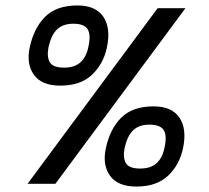

<svg xmlns="http://www.w3.org/2000/svg" viewBox="-20 -674 767 704"><path d="M201 -360Q133 -360 104.5 -399.5Q76 -439 89 -500Q104 -571 145.5 -612.5Q187 -654 264 -654Q331 -654 359 -612.5Q387 -571 372 -500Q359 -439 317 -399.5Q275 -360 201 -360ZM81 0 558 -644H660L183 0ZM215 -426Q254 -426 275.5 -446Q297 -466 304 -502Q314 -546 301.5 -566.5Q289 -587 249 -587Q211 -587 189.5 -566.5Q168 -546 158 -502Q151 -466 162.5 -446Q174 -426 215 -426ZM480 10Q412 10 383.5 -29.5Q355 -69 368 -130Q383 -201 424.5 -242.5Q466 -284 543 -284Q610 -284 638 -242.5Q666 -201 651 -130Q638 -69 596 -29.5Q554 10 480 10ZM494 -56Q533 -56 554.5 -76Q576 -96 583 -132Q593 -176 580.5 -196.5Q568 -217 528 -217Q490 -217 468.5 -196.5Q447 -176 437 -132Q430 -96 441.5 -76Q453 -56 494 -56Z"/></svg>

Font: Kanit
Style: Italic
Weight: 400
Italic angle: -12°
Designer: Katatrad Team
Foundry: CadsonDemak
Version: Version 2.000; ttfautohint (v1.8.3)